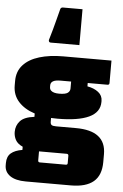

<svg xmlns="http://www.w3.org/2000/svg" viewBox="-66 -895 732 1141"><g transform="rotate(5 300.0 -324.5)"><path d="M207 -635Q201 -635 198 -639.5Q195 -644 196 -650Q207 -685 214.5 -714Q222 -743 230 -772.5Q238 -802 247 -838Q250 -849 263 -849H379V-635ZM41 -88Q41 -126 65.5 -153Q90 -180 150 -187V-207Q88 -227 52.5 -266.5Q17 -306 17 -363V-390Q17 -447 51.5 -485Q86 -523 147.5 -541.5Q209 -560 289 -560H577V-426Q577 -415 566 -415H448V-395Q488 -388 513.5 -368Q539 -348 539 -316V-310Q539 -248 474.5 -218Q410 -188 287 -188Q267 -188 249 -189V-167Q249 -153 256 -147.5Q263 -142 283 -142H401Q581 -142 581 -2V45Q581 124 536 162Q491 200 401 200H132Q71 200 38 177Q5 154 5 114V101Q5 62 28.5 42Q52 22 96 15V-4Q65 -18 53 -40Q41 -62 41 -88ZM284 -337Q321 -337 335 -347Q349 -357 349 -374V-415H286Q255 -415 241 -406.5Q227 -398 227 -382V-372Q227 -359 235 -351Q249 -337 284 -337ZM206 80H361Q366 80 369 77Q371 75 371 69V26Q371 15 360 15H211Q203 15 195 15V69Q195 80 206 80Z"/></g></svg>

Font: Recursive Sn Lnr St XBk
Style: Regular
Weight: 1000
Version: Version 1.079;hotconv 1.0.112;makeotfexe 2.5.65598; ttfautoh